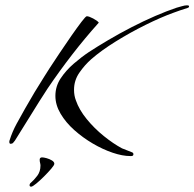

<svg xmlns="http://www.w3.org/2000/svg" viewBox="-20 -525 730 721"><path d="M469 61Q440 61 403 48.5Q366 36 328.5 14Q291 -8 259 -36.5Q227 -65 207.5 -98Q188 -131 188 -165Q188 -201 208 -231Q228 -261 257 -286Q286 -311 313 -329Q345 -350 386.5 -374.5Q428 -399 473.5 -422.5Q519 -446 563 -465Q607 -484 643 -496Q651 -498 662.5 -501.5Q674 -505 682 -505Q684 -505 687 -504.5Q690 -504 690 -500Q690 -497 684 -495Q671 -491 657.5 -486.5Q644 -482 631 -477Q584 -460 526.5 -431.5Q469 -403 415 -369.5Q361 -336 323 -303Q298 -281 278 -252Q258 -223 258 -188Q258 -166 265 -148Q277 -113 305.5 -78Q334 -43 370 -14Q406 15 438 32Q448 36 457 39.5Q466 43 476 47Q481 49 481 54Q481 61 473 61ZM20 15Q15 15 15 8Q15 4 16 2Q26 -30 42 -59.5Q58 -89 74 -117Q109 -179 146 -237Q150 -244 166 -268.5Q182 -293 204 -326Q226 -359 248 -390.5Q270 -422 286 -443Q302 -464 306 -464Q314 -464 330 -455.5Q346 -447 351 -440Q299 -382 251 -320Q203 -258 159 -193Q127 -144 97 -95Q67 -46 36 3Q33 7 29.5 11Q26 15 20 15ZM97 176Q91 176 91 170Q91 168 93 164Q108 151 120 135Q132 119 132 97Q132 92 130.5 86.5Q129 81 129 75Q129 66 138 66Q144 66 155 69Q166 72 175 77.5Q184 83 184 90Q184 95 172.5 108.5Q161 122 145.5 137.5Q130 153 116 164.5Q102 176 97 176Z"/></svg>

Font: Caramel
Style: Regular
Weight: 400
Designer: Robert E. Leuschke
Foundry: Robert E. Leuschke
Version: Version 1.010